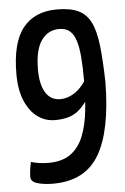

<svg xmlns="http://www.w3.org/2000/svg" viewBox="-52 -647 516 790"><g transform="rotate(-5 206.0 -252.5)"><path d="M136 104Q98 104 71 96Q44 88 44 68Q44 55 46.5 37Q49 19 52 7Q69 12 87 14.5Q105 17 124 17Q181 17 216 -8.5Q251 -34 269 -80Q287 -126 293 -185Q299 -244 299 -310Q299 -367 295.5 -407.5Q292 -448 283 -475Q274 -502 257.5 -515Q241 -528 215 -528Q169 -528 141.5 -489Q114 -450 114 -369Q114 -307 135 -273.5Q156 -240 195 -240Q230 -240 262 -264Q294 -288 320 -341V-261Q295 -210 261 -183Q227 -156 167 -156Q126 -156 94 -179.5Q62 -203 43 -248Q24 -293 24 -358Q24 -488 72.5 -548.5Q121 -609 213 -609Q267 -609 300.5 -593.5Q334 -578 352 -542Q370 -506 377 -445Q384 -384 386 -294Q384 -92 325.5 6Q267 104 136 104Z"/></g></svg>

Font: Yanone Kaffeesatz ExtraLight Medium
Style: Regular
Weight: 500
Version: Version 2.003